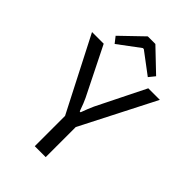

<svg xmlns="http://www.w3.org/2000/svg" viewBox="-262 -995 1093 1093"><g transform="rotate(45 284.5 -448.5)"><path d="M150 -733 121 -770 253 -897H314L447 -770L417 -733L288 -830H280ZM328 -242V0H240V-244L11 -690H105L250 -399Q262 -375 281 -321H288Q304 -365 319 -398L464 -690H557Z"/></g></svg>

Font: Exo 2
Style: Regular
Weight: 400
Designer: Natanael Gama
Version: Version 1.001;PS 001.001;hotconv 1.0.70;makeotf.lib2.5.58329